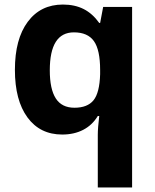

<svg xmlns="http://www.w3.org/2000/svg" viewBox="-20 -576 673 836"><path d="M304.2 -106.9Q360.8 -106.9 387.2 -139.4Q413.6 -171.9 416 -252.9V-271Q416 -358.9 388.9 -397Q361.8 -435.1 301.8 -435.1Q196.8 -435.1 196.8 -270Q196.8 -188 222.9 -147.5Q249 -106.9 304.2 -106.9ZM251 9.8Q154.3 9.8 99.6 -64.7Q44.9 -139.2 44.9 -272Q44.9 -405.8 100.8 -481Q156.7 -556.2 253.9 -556.2Q305.7 -556.2 344.2 -536.6Q382.8 -517.1 412.1 -476.1H416L429.2 -545.9H555.2V240.2H405.8V11.2Q405.8 -18.6 412.1 -70.8H405.8Q381.8 -31.2 342.3 -10.7Q302.7 9.8 251 9.8Z"/></svg>

Font: CAA NEO Sans
Style: Bold
Weight: 700
Version: Version 1.10